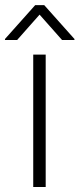

<svg xmlns="http://www.w3.org/2000/svg" viewBox="-56 -749 318 769"><path d="M77.1 -530.3H127V0H77.1ZM102.5 -690.4 12.7 -588.9H-36.1V-592.8L85 -728.5H121.1L242.2 -592.8V-588.9H192.4Z"/></svg>

Font: Pretendard GOV ExtraLight
Style: Regular
Weight: 200
Designer: Base glyphs from Inter by Rasmus Andersson; Hangeul glyphs from Noto Sans CJK(Source Han Sans) by Jang Soo-young and Kan
Foundry: Kil Hyung-jin
Version: Version 1.309